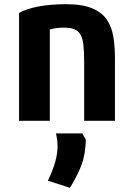

<svg xmlns="http://www.w3.org/2000/svg" viewBox="-20 -569 633 917"><path d="M247 68Q252 89 253.5 102Q255 115 255 126Q255 165 243.5 205Q232 245 209 294L314 328Q349 272 368.5 221Q388 170 390 100Q390 96 382 84Q374 72 374 68ZM529 8V-293Q529 -346 521.5 -392.5Q514 -439 491 -474Q468 -509 421 -529Q374 -549 296 -549Q221 -549 163.5 -538Q106 -527 71 -507V8H218V-428Q231 -432 247 -434.5Q263 -437 290 -437Q335 -437 354.5 -416.5Q374 -396 378 -358.5Q382 -321 382 -271V8Z"/></svg>

Font: Repo Bold
Style: Bold
Weight: 700
Designer: Stefan Peev
Foundry: Context Ltd
Version: Version 1.502